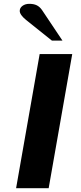

<svg xmlns="http://www.w3.org/2000/svg" viewBox="-20 -982 424 1002"><path d="M187 -700H357L234 0H64ZM116 -878Q83 -905 83 -925Q83 -941 97.5 -951.5Q112 -962 133 -962Q156 -962 171.5 -954.5Q187 -947 199 -930L306 -770H251Z"/></svg>

Font: Fahkwang
Style: Bold Italic
Weight: 700
Italic angle: -10°
Designer: Suppakit Chalermlarp | Katatrad Co.,Ltd.
Foundry: Cadson Demak Co.,Ltd.
Version: Version 1.000; ttfautohint (v1.6)